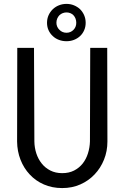

<svg xmlns="http://www.w3.org/2000/svg" viewBox="-20 -957 640 987"><path d="M531.2 -710.9H443.8L442.4 -229.5Q441.4 -197.8 432.1 -168.5Q422.9 -139.2 405.3 -116.7Q387.2 -93.8 360.8 -80.3Q334.5 -66.9 299.8 -66.9Q265.1 -66.9 238.5 -80.6Q211.9 -94.2 194.3 -116.7Q176.3 -139.2 166.7 -168.5Q157.2 -197.8 156.7 -229.5L154.8 -710.9H68.8L67.9 -229.5Q68.4 -179.7 85.4 -136Q102.5 -92.3 132.8 -60.1Q163.1 -27.3 205.6 -8.8Q248 9.8 299.8 9.8Q350.6 9.8 393.1 -9Q435.5 -27.8 466.3 -60.5Q497.1 -92.8 514.6 -136.2Q532.2 -179.7 532.2 -229.5ZM221.7 -839.8Q221.7 -818.8 229.7 -801.3Q237.8 -783.7 251.5 -771.5Q264.6 -758.8 283 -752Q301.3 -745.1 321.8 -745.1Q342.3 -745.1 360.1 -752Q377.9 -758.8 391.6 -771.5Q404.8 -783.7 412.6 -801.3Q420.4 -818.8 420.4 -839.8Q420.4 -860.8 412.6 -878.7Q404.8 -896.5 391.6 -909.7Q377.9 -922.4 360.1 -929.7Q342.3 -937 321.8 -937Q301.3 -937 283 -929.7Q264.6 -922.4 251.5 -909.7Q237.8 -896.5 229.7 -878.7Q221.7 -860.8 221.7 -839.8ZM270 -839.8Q270 -852.1 274.4 -862.1Q278.8 -872.1 286.1 -879.4Q293 -885.7 302.2 -889.4Q311.5 -893.1 321.8 -893.1Q332.5 -893.1 341.6 -889.4Q350.6 -885.7 357.4 -878.9Q364.3 -871.6 368.2 -861.6Q372.1 -851.6 372.1 -839.8Q372.1 -828.6 368.2 -819.3Q364.3 -810.1 357.4 -803.2Q350.6 -796.4 341.6 -792.5Q332.5 -788.6 321.8 -788.6Q311 -788.6 301.8 -792.5Q292.5 -796.4 285.6 -803.7Q278.3 -810.5 274.2 -819.8Q270 -829.1 270 -839.8Z"/></svg>

Font: RobotoMono Nerd Font
Style: Regular
Weight: 400
Monospace: yes
Designer: Google
Version: Version 3.000;Nerd Fonts 3.2.1